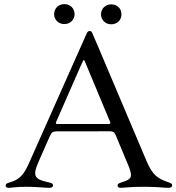

<svg xmlns="http://www.w3.org/2000/svg" viewBox="-20 -894 844 919"><path d="M395.2 -734.4 388.5 -719.5 115.8 -106.5C89.5 -49 66.1 -32.7 27.7 -21.3C11.4 -16.7 7.1 -13.5 7.1 -5.7C7.1 1.8 13.1 5 21 5C38.4 5 58.6 -0.4 109.7 0C164.4 0.4 189.6 5 217 5C226.6 5 234 1.1 233.7 -6.4C234 -14.2 229.4 -17.4 212.7 -21.3C144.9 -35.9 133.9 -50.1 165.1 -121.1L218.4 -242.2H218.8C225.9 -259.9 231.5 -265.3 252.1 -265.3L507.5 -265.6C521.7 -264.9 527 -261.4 532 -251.4L598 -93C614.3 -47.6 611.2 -36.6 564.6 -22C545.8 -16.7 543 -12.4 542.6 -6C543 0.4 546.9 5 557.5 5C577.4 5 601.2 -0.4 670.8 0C739.7 0.4 762.4 5 786.2 5C798.3 5 804 0.7 804 -7.1C804 -14.2 800.4 -17 781.2 -23.4C735.1 -39.4 710.2 -56.8 683.2 -119L451 -667.6L441.4 -689.6L437.1 -699.9L422.2 -734.4C419 -741.8 416.2 -745.7 409.4 -745.7C403.1 -745.7 398.4 -741.8 395.2 -734.4ZM239 -826.3C239.3 -798.3 260.7 -778.8 288 -778.8C315.3 -778.8 336.6 -798.3 337 -826.3C336.6 -854.8 315.3 -874.3 288 -874.3C260.7 -874.3 239.3 -854.8 239 -826.3ZM248.9 -311.1 251.8 -317.8 365.8 -577.4 376.8 -600.9C380 -607.2 381.7 -608.3 384.6 -603.7L507.8 -308.6C509.6 -302.6 507.1 -300.8 500 -300.4H255.3C247.5 -300.4 245.4 -303.3 248.9 -311.1ZM463.4 -825.3C463.8 -797.2 485.4 -777.7 512.4 -777.7C540.1 -777.7 561.4 -797.2 561.4 -825.3C561.4 -853.7 540.1 -873.2 512.4 -873.2C485.4 -873.2 463.8 -853.7 463.4 -825.3Z"/></svg>

Font: Margiela Serif Text
Style: Regular
Weight: 400
Designer: Andreas Faust, Stefan Endress
Version: Version 1.002;FEAKit 1.0